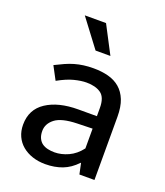

<svg xmlns="http://www.w3.org/2000/svg" viewBox="-130 -778 750 875"><g transform="rotate(20 244.5 -340.5)"><path d="M73 -428Q97 -440 118 -449.5Q139 -459 160 -465Q181 -471 203 -474Q225 -477 251 -477Q290 -477 322.5 -468.5Q355 -460 378.5 -440Q402 -420 415 -387.5Q428 -355 428 -306V0H355L344 -52H342Q311 -19 274 -5Q237 9 192 9Q158 9 129.5 -0.5Q101 -10 80 -27.5Q59 -45 47.5 -70Q36 -95 36 -126Q36 -200 94.5 -238.5Q153 -277 249 -277H339V-317Q339 -368 313 -386.5Q287 -405 243 -405Q217 -405 183.5 -396.5Q150 -388 107 -364ZM340 -217 266 -215Q191 -213 159.5 -188.5Q128 -164 128 -129Q128 -108 135 -93.5Q142 -79 153.5 -71Q165 -63 180.5 -59.5Q196 -56 213 -56Q246 -56 280 -71.5Q314 -87 340 -121ZM130 -690H233L303 -556H231Z"/></g></svg>

Font: Mukta Malar
Style: Regular
Weight: 400
Designer: Aadarsh Rajan, Girish Dalvi, Yashodeep Gholap
Foundry: Ek Type
Version: Version 2.538;PS 1.000;hotconv 16.6.51;makeotf.lib2.5.65220;